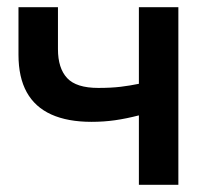

<svg xmlns="http://www.w3.org/2000/svg" viewBox="-20 -515 594 535"><path d="M367 0V-193.5Q332 -184.5 300.8 -180Q269.5 -175.5 235 -175.5Q168.5 -175.5 123 -196Q77.5 -216.5 54.5 -258Q31.5 -299.5 31.5 -362.5V-495H141.5V-378Q141.5 -325 167 -297.5Q192.5 -270 254 -270Q289.5 -270 316.2 -273.2Q343 -276.5 367 -281.5V-495H477V0Z"/></svg>

Font: Geologica EX
Style: Regular
Weight: 400
Designer: Sindre Bremnes, Frode Helland
Foundry: Monokrom Skriftforlag AS
Version: Version 1.010;gftools[0.9.28]